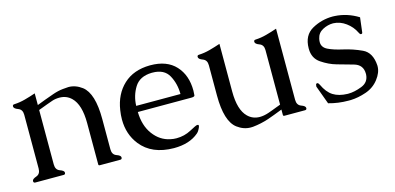

<svg xmlns="http://www.w3.org/2000/svg" viewBox="-53 -773 2215 1078"><g transform="rotate(-15 1054.0 -234.0)"><path d="M368.7 -469.7Q409.7 -469.7 446.8 -441.9Q505.9 -396.5 505.9 -247.1V-71.3Q505.9 -39.6 530.3 -31Q554.7 -22.5 554.7 -11.2Q554.7 0 544.9 0H426.3Q418 0 418 -6.3V-247.1Q418 -354 373.5 -397.5Q345.2 -425.3 304.2 -425.3Q280.8 -425.3 261.5 -418.7Q242.2 -412.1 225.8 -406Q209.5 -399.9 197.8 -395.5Q186 -391.1 176.8 -387.7V-71.3Q176.8 -39.6 201.2 -31Q225.6 -22.5 225.6 -11.2Q225.6 0 215.8 0H50.3Q40 0 40 -11.2Q40 -22.5 64.5 -31Q88.9 -39.6 88.9 -71.3V-383.8Q88.9 -414.6 64.5 -423.3Q40 -432.1 40 -444.8Q40 -455.1 50.3 -455.1Q82.5 -456.5 114 -465.1Q145.5 -473.6 176.8 -484.4V-416.5Q203.6 -426.8 224.1 -434.6Q244.6 -442.4 276.4 -453.4Q308.1 -464.4 335.2 -467Q362.3 -469.7 368.7 -469.7Z M843.8 -468.8Q939.9 -468.8 990.7 -413.6Q1041.5 -358.4 1041.5 -269Q1041 -249.5 1040 -241.5Q1039.1 -233.4 1020 -233.4H709Q710.4 -154.3 749 -102.3Q787.6 -50.3 846.2 -38.6Q863.3 -34.7 880.9 -34.7Q927.2 -34.7 966.1 -55.7Q1004.9 -76.7 1011 -76.7Q1017.1 -76.7 1018.6 -75.4Q1020 -74.2 1020 -69.6Q1020 -64.9 1013.9 -53.2Q1007.8 -41.5 1004.2 -37.6Q1000.5 -33.7 997.6 -30.8Q944.3 15.1 853 15.1Q725.1 14.2 661.1 -66.9Q611.8 -129.4 611.8 -215.3Q611.8 -241.2 616.2 -269Q629.9 -359.4 688.2 -413.6Q746.6 -467.8 841.8 -468.8ZM966.3 -269Q966.3 -328.6 939.9 -377.2Q913.6 -425.8 844.7 -425.8H839.4Q770.5 -423.8 740.7 -376Q710.9 -328.1 709 -269Z M1579.6 -71.3Q1579.6 -39.6 1604 -31Q1628.4 -22.5 1628.4 -10.3Q1628.4 0 1618.2 0H1499.5Q1491.2 0 1491.2 -6.3V-38.1Q1464.4 -27.8 1443.6 -19.8Q1422.9 -11.7 1405.3 -5.9Q1359.9 9.3 1312 14.2Q1305.2 14.6 1298.8 14.6Q1258.3 14.6 1221.7 -12.7Q1162.1 -57.6 1162.1 -207.5V-383.8Q1162.1 -414.6 1137.7 -423.3Q1113.3 -432.1 1113.3 -444.8Q1113.3 -455.1 1123.5 -455.1Q1155.8 -456.5 1187.3 -465.1Q1218.8 -473.6 1250.5 -484.4V-207.5Q1250.5 -100.1 1294.9 -57.1Q1323.2 -29.3 1364.3 -29.3Q1387.7 -29.3 1415.5 -38.6Q1425.8 -42 1442.4 -48.3Q1459 -54.7 1470.7 -59.1Q1473.1 -60.1 1478.8 -62Q1484.4 -64 1491.2 -66.9V-383.8Q1491.2 -414.6 1466.8 -423.3Q1442.4 -432.1 1442.4 -444.8Q1442.4 -455.1 1452.6 -455.1Q1484.9 -456.5 1516.4 -465.1Q1547.9 -473.6 1579.6 -484.4Z M2033.7 -331.5H2032.2Q2026.4 -332 2021.5 -343.3Q2003.9 -379.9 1970.2 -404.5Q1936.5 -429.2 1897.5 -430.7H1895.5Q1865.2 -430.7 1835.7 -415.3Q1806.2 -399.9 1799.3 -367.7Q1796.9 -356.9 1796.9 -348.1Q1796.9 -317.4 1827.9 -302Q1858.9 -286.6 1913.3 -274.4Q1967.8 -262.2 2019.3 -238.3Q2070.8 -214.4 2075.7 -138.2V-133.3Q2075.7 -97.2 2046.6 -59.6Q2017.6 -22 1971.2 -6.1Q1924.8 9.8 1881.3 11.2H1868.2Q1808.1 11.2 1753.4 -4.4L1713.9 -111.8L1715.3 -121.6Q1715.8 -128.9 1724.1 -128.9H1725.1Q1730 -127.9 1735.4 -117.2Q1757.8 -68.8 1790.3 -48.6Q1822.8 -28.3 1872.6 -26.9H1878.4Q1913.1 -26.9 1956.3 -43.7Q1999.5 -60.5 2001.5 -106.4V-109.4Q2001.5 -162.1 1950.7 -176.5Q1899.9 -190.9 1856.2 -203.1Q1812.5 -215.3 1770.3 -243.9Q1728 -272.5 1728 -328.1V-330.6Q1728.5 -406.2 1784.2 -437.3Q1839.8 -468.3 1904.3 -468.3Q1910.2 -468.3 1916 -467.8Q1987.8 -463.9 2051.8 -424.3L2041.5 -338.9Q2040.5 -331.5 2033.7 -331.5Z"/></g></svg>

Font: Caudex
Style: Regular
Weight: 400
Version: Version 1.04